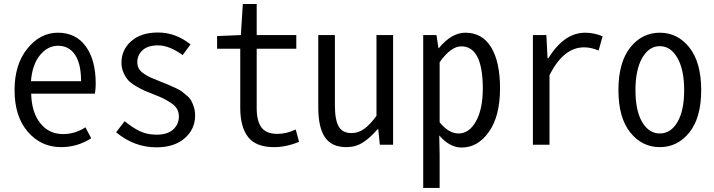

<svg xmlns="http://www.w3.org/2000/svg" viewBox="-20 -714 3524 947"><path d="M281.2 11.7Q182.6 11.7 117.2 -64Q51.8 -139.6 51.8 -269.5Q51.8 -396.5 115.2 -474.6Q178.7 -552.7 265.6 -552.7Q353.5 -552.7 402.8 -485.8Q452.1 -418.9 452.1 -300.8Q452.1 -277.3 448.2 -252H133.8Q135.7 -161.1 178.2 -106.9Q220.7 -52.7 291 -52.7Q349.6 -52.7 401.4 -85.9L429.7 -32.2Q362.3 11.7 281.2 11.7ZM132.8 -313.5H379.9Q379.9 -399.4 350.1 -443.8Q320.3 -488.3 266.6 -488.3Q214.8 -488.3 176.8 -441.4Q138.7 -394.5 132.8 -313.5Z M751 12.7Q642.6 12.7 552.7 -61.5L594.7 -116.2Q635.7 -83 670.9 -66.4Q706.1 -49.8 752.9 -49.8Q805.7 -49.8 834 -75.2Q862.3 -100.6 862.3 -139.6Q862.3 -160.2 853 -176.8Q843.8 -193.4 822.3 -207Q800.8 -220.7 785.2 -228.5Q769.5 -236.3 739.3 -248Q710.9 -258.8 693.4 -266.6Q675.8 -274.4 651.4 -288.6Q627 -302.7 613.3 -317.4Q599.6 -332 589.4 -355Q579.1 -377.9 579.1 -404.3Q579.1 -468.8 627.4 -511.2Q675.8 -553.7 759.8 -553.7Q845.7 -553.7 919.9 -495.1L880.9 -442.4Q814.5 -490.2 759.8 -490.2Q709 -490.2 683.1 -466.3Q657.2 -442.4 657.2 -408.2Q657.2 -389.6 664.6 -376Q671.9 -362.3 691.4 -349.6Q710.9 -336.9 722.2 -332Q733.4 -327.1 764.6 -314.5Q772.5 -311.5 776.4 -309.6Q801.8 -299.8 810.5 -295.9Q819.3 -292 842.3 -281.7Q865.2 -271.5 875 -264.2Q884.8 -256.8 900.9 -243.2Q917 -229.5 923.8 -216.3Q930.7 -203.1 936.5 -184.6Q942.4 -166 942.4 -144.5Q942.4 -77.1 891.1 -32.2Q839.8 12.7 751 12.7Z M1332 11.7Q1242.2 11.7 1203.6 -38.1Q1165 -87.9 1165 -182.6V-473.6H1050.8V-536.1L1168 -541L1177.7 -694.3H1246.1V-541H1441.4V-473.6H1246.1V-180.7Q1246.1 -117.2 1269.5 -85.4Q1293 -53.7 1348.6 -53.7Q1392.6 -53.7 1438.5 -75.2L1455.1 -14.6Q1392.6 11.7 1332 11.7Z M1688.5 11.7Q1616.2 11.7 1583 -36.6Q1549.8 -85 1549.8 -184.6V-541H1631.8V-195.3Q1631.8 -123 1650.4 -90.3Q1668.9 -57.6 1714.8 -57.6Q1747.1 -57.6 1775.9 -78.1Q1804.7 -98.6 1836.9 -142.6V-541H1918.9V0H1853.5L1845.7 -76.2H1841.8Q1804.7 -33.2 1769 -10.7Q1733.4 11.7 1688.5 11.7Z M2067.4 212.9V-541H2132.8L2142.6 -476.6H2144.5Q2207 -552.7 2275.4 -552.7Q2358.4 -552.7 2402.3 -481Q2446.3 -409.2 2446.3 -278.3Q2446.3 -141.6 2391.6 -64Q2336.9 13.7 2256.8 13.7Q2198.2 13.7 2146.5 -45.9L2148.4 48.8V212.9ZM2242.2 -55.7Q2293.9 -55.7 2327.6 -115.7Q2361.3 -175.8 2361.3 -277.3Q2361.3 -485.4 2254.9 -485.4Q2204.1 -485.4 2148.4 -407.2V-111.3Q2192.4 -55.7 2242.2 -55.7Z M2608.4 0V-541H2674.8L2680.7 -426.8H2684.6Q2762.7 -552.7 2866.2 -552.7Q2908.2 -552.7 2952.1 -535.2L2932.6 -464.8Q2896.5 -480.5 2860.4 -480.5Q2759.8 -480.5 2690.4 -343.8V0Z M3030.3 -269.5Q3030.3 -406.2 3088.4 -479.5Q3146.5 -552.7 3234.4 -552.7Q3322.3 -552.7 3380.4 -479.5Q3438.5 -406.2 3438.5 -269.5Q3438.5 -133.8 3380.4 -61Q3322.3 11.7 3234.4 11.7Q3146.5 11.7 3088.4 -61Q3030.3 -133.8 3030.3 -269.5ZM3354.5 -269.5Q3354.5 -370.1 3321.3 -428.2Q3288.1 -486.3 3234.4 -486.3Q3180.7 -486.3 3147.5 -428.2Q3114.3 -370.1 3114.3 -269.5Q3114.3 -168 3147.5 -111.8Q3180.7 -55.7 3234.4 -55.7Q3288.1 -55.7 3321.3 -111.8Q3354.5 -168 3354.5 -269.5Z"/></svg>

Font: Gen Shin Gothic Monospace Normal
Style: Regular
Weight: 350
Designer: [Source Han Sans]
Ryoko NISHIZUKA  (kana & ideographs); Paul D. Hunt (Latin, Greek & Cyrillic); Wenlong ZHANG  (bopomofo
Version: Version 1.002.20150607